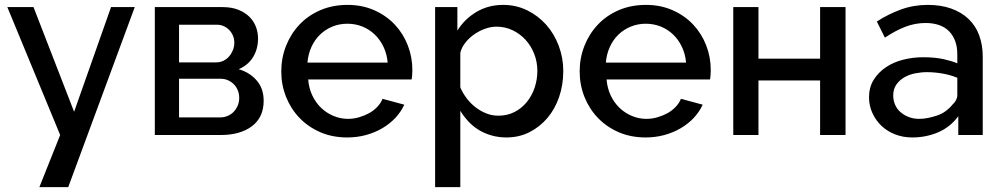

<svg xmlns="http://www.w3.org/2000/svg" viewBox="-20 -552 4106 785"><path d="M531 -523 259 213H141L226 0L10 -523H117L283 -95L434 -523Z M613 0V-523H890Q927 -523 954.5 -512Q982 -501 1000 -483Q1018 -465 1026.5 -442Q1035 -419 1035 -395Q1035 -352 1015 -319Q995 -286 956 -269Q1001 -256 1029.5 -223Q1058 -190 1058 -140Q1058 -105 1045.5 -79Q1033 -53 1009.5 -35.5Q986 -18 954 -9Q922 0 882 0ZM712 -72H880Q896 -72 910.5 -78Q925 -84 935.5 -95Q946 -106 952 -120.5Q958 -135 958 -151Q958 -168 952.5 -182Q947 -196 937 -206.5Q927 -217 913 -223.5Q899 -230 882 -230H712ZM712 -297H864Q880 -297 893.5 -303.5Q907 -310 916.5 -321Q926 -332 932 -346.5Q938 -361 938 -377Q938 -393 932.5 -406Q927 -419 917.5 -429Q908 -439 895 -445Q882 -451 866 -451H712Z M1400 10Q1339 10 1289.5 -11.5Q1240 -33 1204.5 -70Q1169 -107 1149.5 -156Q1130 -205 1130 -260Q1130 -315 1149.5 -364.5Q1169 -414 1204.5 -451.5Q1240 -489 1290 -510.5Q1340 -532 1401 -532Q1461 -532 1510.5 -510Q1560 -488 1594.5 -451Q1629 -414 1647.5 -366Q1666 -318 1666 -265Q1666 -253 1665 -243Q1664 -233 1663 -227H1240Q1243 -191 1257 -161.5Q1271 -132 1293 -111Q1315 -90 1343.5 -78Q1372 -66 1403 -66Q1426 -66 1448 -72.5Q1470 -79 1488.5 -89Q1507 -99 1522 -114.5Q1537 -130 1544 -148L1633 -124Q1619 -94 1596.5 -70Q1574 -46 1543.5 -28Q1513 -10 1476.5 0Q1440 10 1400 10ZM1565 -296Q1562 -331 1548 -360.5Q1534 -390 1512 -411Q1490 -432 1461.5 -443.5Q1433 -455 1400 -455Q1368 -455 1339.5 -443.5Q1311 -432 1289 -411Q1267 -390 1253.5 -360.5Q1240 -331 1237 -296Z M2051 10Q2019 10 1990.5 2Q1962 -6 1938 -20.5Q1914 -35 1895 -55.5Q1876 -76 1862 -99V213H1759V-523H1850V-427Q1880 -475 1928.5 -503.5Q1977 -532 2037 -532Q2090 -532 2135 -510Q2180 -488 2213 -451Q2246 -414 2264.5 -364.5Q2283 -315 2283 -262Q2283 -205 2266 -155.5Q2249 -106 2218 -69.5Q2187 -33 2144.5 -11.5Q2102 10 2051 10ZM2018 -79Q2054 -79 2083.5 -94Q2113 -109 2134 -135Q2155 -161 2166 -194Q2177 -227 2177 -262Q2177 -299 2164 -332Q2151 -365 2128.5 -389.5Q2106 -414 2075.5 -428.5Q2045 -443 2010 -443Q1987 -443 1963.5 -434.5Q1940 -426 1919.5 -412Q1899 -398 1883 -378Q1867 -358 1862 -336V-195Q1872 -171 1888.5 -149.5Q1905 -128 1925.5 -112.5Q1946 -97 1969 -88Q1992 -79 2018 -79Z M2620 10Q2559 10 2509.5 -11.5Q2460 -33 2424.5 -70Q2389 -107 2369.5 -156Q2350 -205 2350 -260Q2350 -315 2369.5 -364.5Q2389 -414 2424.5 -451.5Q2460 -489 2510 -510.5Q2560 -532 2621 -532Q2681 -532 2730.5 -510Q2780 -488 2814.5 -451Q2849 -414 2867.5 -366Q2886 -318 2886 -265Q2886 -253 2885 -243Q2884 -233 2883 -227H2460Q2463 -191 2477 -161.5Q2491 -132 2513 -111Q2535 -90 2563.5 -78Q2592 -66 2623 -66Q2646 -66 2668 -72.5Q2690 -79 2708.5 -89Q2727 -99 2742 -114.5Q2757 -130 2764 -148L2853 -124Q2839 -94 2816.5 -70Q2794 -46 2763.5 -28Q2733 -10 2696.5 0Q2660 10 2620 10ZM2785 -296Q2782 -331 2768 -360.5Q2754 -390 2732 -411Q2710 -432 2681.5 -443.5Q2653 -455 2620 -455Q2588 -455 2559.5 -443.5Q2531 -432 2509 -411Q2487 -390 2473.5 -360.5Q2460 -331 2457 -296Z M2978 0V-523H3081V-312H3333V-523H3437V0H3333V-223H3081V0Z M3898 0V-77Q3865 -32 3815.5 -11Q3766 10 3710 10Q3672 10 3640 -2.5Q3608 -15 3584.5 -37Q3561 -59 3547 -89.5Q3533 -120 3533 -154Q3533 -195 3552 -225.5Q3571 -256 3602 -277Q3633 -298 3673 -308Q3713 -318 3754 -318Q3803 -318 3838.5 -310Q3874 -302 3894 -293V-331Q3894 -360 3885.5 -383.5Q3877 -407 3860.5 -424Q3844 -441 3819.5 -449.5Q3795 -458 3764 -458Q3722 -458 3681.5 -442.5Q3641 -427 3598 -398L3565 -464Q3611 -494 3663 -513Q3715 -532 3773 -532Q3827 -532 3869 -517Q3911 -502 3940 -474.5Q3969 -447 3983.5 -407.5Q3998 -368 3998 -320V0ZM3874 -124Q3884 -133 3889 -143Q3894 -153 3894 -162V-234Q3865 -246 3832.5 -251.5Q3800 -257 3770 -257Q3746 -257 3721 -252Q3696 -247 3676 -235Q3656 -223 3644 -205Q3632 -187 3632 -162Q3632 -141 3640 -123Q3648 -105 3663 -92.5Q3678 -80 3697 -73Q3716 -66 3738 -66Q3756 -66 3775.5 -70Q3795 -74 3813.5 -80.5Q3832 -87 3847.5 -98.5Q3863 -110 3874 -124Z"/></svg>

Font: Rising Sun Medium
Style: Regular
Weight: 500
Designer: Matt McInerney, Pablo Impallari, Rodrigo Fuenzalida (Raleway font), Stephen Hutchings (Greek), Cristiano Sobral (main ch
Foundry: The Rising Sun Project Authors
Version: Version 4.327; ttfautohint (v1.8.4.7-5d5b-dirty)